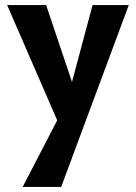

<svg xmlns="http://www.w3.org/2000/svg" viewBox="-20 -444 533 753"><path d="M224 73 8 -424H161L278 -76ZM343 -424H485L220 289H69L241 -43Z"/></svg>

Font: Ysabeau Office ExtraBold
Style: Regular
Weight: 800
Designer: Christian Thalmann (Catharsis Fonts)
Version: Version 2.001;gftools[0.9.30]; featfreeze: tnum,lnum,ss02